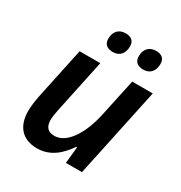

<svg xmlns="http://www.w3.org/2000/svg" viewBox="-176 -870 947 1005"><g transform="rotate(30 297.5 -367.0)"><path d="M467 -625C507 -625 531 -652 531 -696C531 -730 509 -744 478 -744C436 -744 412 -717 412 -674C412 -639 435 -625 467 -625ZM283 -625C323 -625 347 -652 347 -696C347 -730 325 -744 294 -744C252 -744 228 -717 228 -674C228 -639 251 -625 283 -625ZM191 10C272 10 326 -41 366 -100H371L361 0H458L573 -542H449L400 -314C370 -176 306 -92 238 -92C198 -92 179 -113 179 -155C179 -171 182 -192 187 -216L256 -542H131L66 -235C59 -200 54 -164 54 -138C54 -45 102 10 191 10Z"/></g></svg>

Font: Noto Sans SemiBold
Style: Italic
Weight: 600
Italic angle: -12°
Designer: Monotype Design Team
Foundry: Monotype Imaging Inc.
Version: Version 2.013